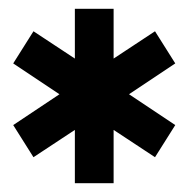

<svg xmlns="http://www.w3.org/2000/svg" viewBox="-20 -720 428 436"><path d="M238 -304H150V-425L56 -363L10 -436L115 -506L10 -576L56 -649L150 -587V-700H238V-587L332 -649L378 -576L273 -506L378 -436L332 -363L238 -425Z"/></svg>

Font: Tektur Condensed Medium
Style: Regular
Weight: 500
Width: 3
Designer: Adam Jagosz
Foundry: Adam Jagosz
Version: Version 1.005;gftools[0.9.30]